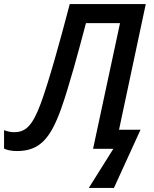

<svg xmlns="http://www.w3.org/2000/svg" viewBox="-51 -734 761 947"><path d="M387 193H511L642 -94H536L668 -714H293C246 -534 192 -339 151 -226C108 -109 73 -82 18 -82C0 -82 -18 -87 -31 -92V-1C-17 6 5 11 33 11C148 11 199 -56 250 -196C288 -302 337 -483 373 -620H541L408 0H508Z"/></svg>

Font: Noto Sans Medium
Style: Italic
Weight: 500
Italic angle: -12°
Designer: Monotype Design Team
Foundry: Monotype Imaging Inc.
Version: Version 2.013